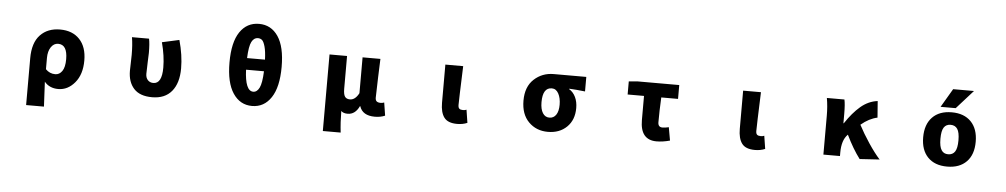

<svg xmlns="http://www.w3.org/2000/svg" viewBox="-47 -1269 10094 1927"><g transform="rotate(5 5000.0 -305.0)"><path d="M241.2 202.1V-269.5Q241.2 -425.8 315.9 -504.4Q390.6 -583 515.6 -583Q640.6 -583 712.4 -506.8Q784.2 -430.7 784.2 -293.9Q784.2 -153.3 713.9 -69.8Q643.6 13.7 547.9 13.7Q459 13.7 408.2 -47.9Q413.1 38.1 420.9 202.1ZM504.9 -131.8Q546.9 -131.8 574.2 -170.9Q601.6 -210 601.6 -291Q601.6 -438.5 508.8 -438.5Q464.8 -438.5 436.5 -396.5Q408.2 -354.5 408.2 -287.1V-173.8Q448.2 -131.8 504.9 -131.8Z M1493.2 13.7Q1369.1 13.7 1309.1 -52.7Q1249 -119.1 1249 -231.4Q1249 -257.8 1251 -311.5Q1252.9 -365.2 1252.9 -391.6Q1252.9 -494.1 1240.2 -569.3H1412.1Q1422.9 -521.5 1422.9 -426.8Q1422.9 -409.2 1419.4 -333.5Q1416 -257.8 1416 -215.8Q1416 -175.8 1437.5 -152.8Q1459 -129.9 1493.2 -129.9Q1580.1 -129.9 1580.1 -292Q1580.1 -409.2 1543.9 -544.9L1716.8 -583Q1758.8 -432.6 1758.8 -299.8Q1758.8 -151.4 1690.4 -68.8Q1622.1 13.7 1493.2 13.7Z M2589.8 -343.8H2409.2Q2418 -129.9 2500 -129.9Q2538.1 -129.9 2561.5 -176.8Q2585 -223.6 2589.8 -343.8ZM2409.2 -460.9H2589.8Q2586.9 -543.9 2573.2 -592.3Q2559.6 -640.6 2542.5 -655.3Q2525.4 -669.9 2500 -669.9Q2460.9 -669.9 2437.5 -625.5Q2414.1 -581.1 2409.2 -460.9ZM2237.3 -402.3Q2237.3 -606.4 2307.6 -710Q2377.9 -813.5 2500 -813.5Q2622.1 -813.5 2692.4 -709.5Q2762.7 -605.5 2762.7 -402.3Q2762.7 -199.2 2691.9 -92.8Q2621.1 13.7 2500 13.7Q2378.9 13.7 2308.1 -92.8Q2237.3 -199.2 2237.3 -402.3Z M3230.5 202.1V-569.3H3407.2V-239.3Q3407.2 -182.6 3422.9 -160.2Q3438.5 -137.7 3473.6 -137.7Q3526.4 -137.7 3563.5 -208V-569.3H3743.2Q3742.2 -539.1 3736.3 -384.8Q3730.5 -230.5 3730.5 -177.7Q3730.5 -151.4 3743.7 -140.6Q3756.8 -129.9 3783.2 -129.9Q3802.7 -129.9 3819.3 -136.7L3839.8 -5.9Q3793.9 13.7 3737.3 13.7Q3613.3 13.7 3583 -79.1H3580.1Q3539.1 7.8 3462.9 7.8Q3418.9 7.8 3397.5 -14.6Q3398.4 101.6 3410.2 202.1Z M4566.4 13.7Q4472.7 13.7 4435.1 -37.1Q4397.5 -87.9 4397.5 -184.6V-569.3H4577.1Q4564.5 -229.5 4564.5 -177.7Q4564.5 -150.4 4576.2 -140.1Q4587.9 -129.9 4613.3 -129.9Q4633.8 -129.9 4648.4 -136.7L4668.9 -5.9Q4623 13.7 4566.4 13.7Z M5210 -278.3Q5210 -418 5292 -493.7Q5374 -569.3 5489.3 -569.3H5817.4V-422.9Q5724.6 -433.6 5657.2 -436.5V-431.6Q5698.2 -407.2 5721.2 -359.4Q5744.1 -311.5 5744.1 -249Q5744.1 -128.9 5670.9 -57.6Q5597.7 13.7 5480.5 13.7Q5363.3 13.7 5286.6 -63.5Q5210 -140.6 5210 -278.3ZM5575.2 -267.6Q5575.2 -335 5550.8 -379.9Q5526.4 -424.8 5483.4 -424.8Q5391.6 -424.8 5391.6 -278.3Q5391.6 -208 5416 -168.9Q5440.4 -129.9 5483.4 -129.9Q5526.4 -129.9 5550.8 -166Q5575.2 -202.1 5575.2 -267.6Z M6575.2 13.7Q6411.1 13.7 6411.1 -186.5V-429.7H6246.1V-561.5L6331.1 -569.3H6753.9V-429.7H6585Q6578.1 -296.9 6578.1 -179.7Q6578.1 -129.9 6622.1 -129.9Q6652.3 -129.9 6686.5 -138.7L6710 -5.9Q6638.7 13.7 6575.2 13.7Z M7566.4 13.7Q7472.7 13.7 7435.1 -37.1Q7397.5 -87.9 7397.5 -184.6V-569.3H7577.1Q7564.5 -229.5 7564.5 -177.7Q7564.5 -150.4 7576.2 -140.1Q7587.9 -129.9 7613.3 -129.9Q7633.8 -129.9 7648.4 -136.7L7668.9 -5.9Q7623 13.7 7566.4 13.7Z M8822.3 0 8622.1 12.7Q8550.8 -81.1 8483.4 -220.7L8481.4 -218.8Q8422.9 -160.2 8422.9 -35.2V0H8255.9V-391.6Q8255.9 -486.3 8241.2 -569.3H8418Q8428.7 -524.4 8428.7 -426.8V-331.1H8432.6Q8503.9 -439.5 8581.1 -505.4Q8658.2 -571.3 8752 -583L8764.6 -417Q8680.7 -399.4 8599.6 -331.1Q8644.5 -245.1 8706.1 -152.8Q8767.6 -60.5 8822.3 0Z M9435.5 -146.5Q9457 -112.3 9502.4 -112.3Q9547.9 -112.3 9570.8 -146.5Q9593.8 -180.7 9593.8 -260.7Q9593.8 -340.8 9570.8 -375Q9547.9 -409.2 9502.4 -409.2Q9457 -409.2 9434.6 -375Q9412.1 -340.8 9412.1 -260.7Q9412.1 -180.7 9435.5 -146.5ZM9698.2 -60.5Q9627.9 11.7 9502.9 11.7Q9377.9 11.7 9308.1 -60.1Q9238.3 -131.8 9238.3 -261.2Q9238.3 -390.6 9308.1 -462.9Q9377.9 -535.2 9502.9 -535.2Q9627.9 -535.2 9697.8 -462.9Q9767.6 -390.6 9767.6 -261.2Q9767.6 -131.8 9698.2 -60.5ZM9706.1 -767.6 9538.1 -580.1H9385.7L9496.1 -767.6Z"/></g></svg>

Font: GenEi Gothic M Heavy
Style: Regular
Weight: 800
Designer: o_tamon (Modified); [Source Han Sans]
Ryoko NISHIZUKA  (kana & ideographs); Paul D. Hunt (Latin, Greek & Cyrillic); Wenl
Version: Version 1.1a;Original Version 1.004